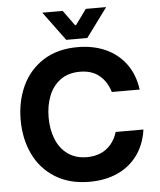

<svg xmlns="http://www.w3.org/2000/svg" viewBox="-61 -969 859 1032"><g transform="rotate(-5 369.0 -453.0)"><path d="M40 -352.3Q40 -452.5 78.3 -535.2Q116.6 -617.8 192.9 -666.8Q269.1 -715.8 378.7 -715.8Q462.1 -715.8 528.8 -686.1Q595.5 -656.3 637.9 -598.8Q680.3 -541.2 691.5 -459.6H541.2Q524.3 -516.4 484 -549.7Q443.7 -583 379.2 -583Q317.7 -583 275.4 -552.8Q233.2 -522.6 212.1 -470.3Q190.9 -418.1 190.9 -352.4Q190.9 -286.8 212.1 -234.7Q233.2 -182.5 275.4 -152.4Q317.6 -122.3 378.4 -122.3Q419.5 -122.3 452.4 -136.5Q485.3 -150.8 508.3 -178Q531.3 -205.2 543.2 -243.8H693Q681.4 -163 639.3 -105.5Q597.1 -48 530.8 -18.6Q464.6 10.9 380.9 10.9Q272.7 10.9 195.7 -37Q118.8 -84.9 79.4 -167.2Q40 -249.5 40 -352.3ZM321.6 -760.1H378.4V-834.7H375.7L316 -916.8H206.2ZM440.8 -916.8 381.2 -834.7H378.4V-760.1H435.3L550.7 -916.8Z"/></g></svg>

Font: Wand UI Pro
Style: Regular
Weight: 400
Designer: Andreas Faust
Version: Version 1.003;FEAKit 1.0